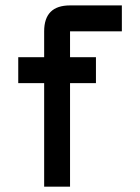

<svg xmlns="http://www.w3.org/2000/svg" viewBox="-20 -704 528 724"><path d="M439.5 -683.6V-585.9H244.1V-488.3H341.8V-390.6H244.1V0H146.5V-390.6H48.8V-488.3H146.5V-585.9Q146.5 -683.6 244.1 -683.6Z"/></svg>

Font: BabelStone Runic Ruled
Style: Regular
Weight: 400
Designer: Andrew West
Foundry: BabelStone
Version: Version 7.004 November 9, 2023